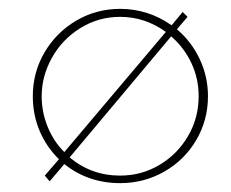

<svg xmlns="http://www.w3.org/2000/svg" viewBox="-20 -407 521 433"><path d="M449 -190Q449 -136 422.5 -91Q396 -46 350.5 -20Q305 6 251 6Q179 6 125 -37L92 2L81 -11L113 -48Q85 -75 69.5 -111.5Q54 -148 54 -190Q54 -244 80.5 -289Q107 -334 152 -360.5Q197 -387 251 -387Q314 -387 367 -350L392 -380L403 -369L379 -341Q412 -313 430.5 -273.5Q449 -234 449 -190ZM125 -64 354 -335Q307 -369 251 -369Q202 -369 161 -343.5Q120 -318 97 -276.5Q74 -235 74 -190Q74 -154 87.5 -121Q101 -88 125 -64ZM428 -190Q428 -230 411.5 -265Q395 -300 366 -325L137 -52Q186 -11 251 -11Q299 -11 339.5 -35Q380 -59 404 -100Q428 -141 428 -190Z"/></svg>

Font: Josefin Sans Thin
Style: Regular
Weight: 250
Designer: Santiago Orozco
Foundry: Typemade
Version: Version 2.000